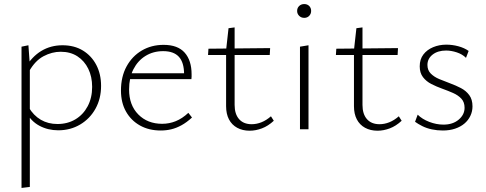

<svg xmlns="http://www.w3.org/2000/svg" viewBox="-20 -637 2394 946"><path d="M267 5Q216 5 174 -17.5Q132 -40 108 -86L121 -109Q145 -68 181 -47Q217 -26 263 -26Q313 -26 351.5 -49Q390 -72 412 -113.5Q434 -155 434 -209Q434 -259 415 -298Q396 -337 361.5 -359.5Q327 -382 279 -382Q236 -382 194.5 -360Q153 -338 123 -285L103 -301Q137 -358 183.5 -386Q230 -414 288 -414Q346 -414 388.5 -388Q431 -362 454.5 -317Q478 -272 478 -214Q478 -151 450.5 -101.5Q423 -52 375 -23.5Q327 5 267 5ZM86 289V-407L120 -414L127 -317V284Z M772 6Q714 6 670 -18.5Q626 -43 601 -87Q576 -131 576 -191Q576 -259 603.5 -309.5Q631 -360 678.5 -388Q726 -416 786 -416Q856 -416 890 -377.5Q924 -339 924 -271Q924 -265 924 -259Q924 -253 923 -247H887V-271Q887 -329 861.5 -357Q836 -385 784 -385Q735 -385 697 -361.5Q659 -338 637.5 -296Q616 -254 616 -196Q616 -119 661.5 -73Q707 -27 779 -27Q814 -27 846 -40Q878 -53 908 -81L926 -58Q900 -34 874.5 -20Q849 -6 824 0Q799 6 772 6ZM605 -247 611 -276H916V-247Z M1210 7Q1175 7 1148.5 -7.5Q1122 -22 1108 -49Q1094 -76 1094 -114V-390L1106 -498L1136 -502V-120Q1136 -75 1158 -50Q1180 -25 1220 -25Q1244 -25 1268 -34.5Q1292 -44 1315 -64L1329 -42Q1301 -16 1270.5 -4.5Q1240 7 1210 7ZM1309 -366H1005L1007 -397L1311 -400Z M1458 0V-407L1500 -414V0ZM1479 -549Q1464 -549 1454 -559Q1444 -569 1444 -583Q1444 -598 1454 -607.5Q1464 -617 1479 -617Q1494 -617 1503.5 -607.5Q1513 -598 1513 -583Q1513 -569 1503.5 -559Q1494 -549 1479 -549Z M1840 7Q1805 7 1778.5 -7.5Q1752 -22 1738 -49Q1724 -76 1724 -114V-390L1736 -498L1766 -502V-120Q1766 -75 1788 -50Q1810 -25 1850 -25Q1874 -25 1898 -34.5Q1922 -44 1945 -64L1959 -42Q1931 -16 1900.5 -4.5Q1870 7 1840 7ZM1939 -366H1635L1637 -397L1941 -400Z M2162 6Q2134 6 2108 0.5Q2082 -5 2061 -15.5Q2040 -26 2025 -37L2038 -72Q2060 -50 2095 -36.5Q2130 -23 2165 -23Q2211 -23 2240 -47.5Q2269 -72 2269 -106Q2269 -134 2253 -151Q2237 -168 2212 -179Q2187 -190 2159 -200Q2131 -210 2105.5 -223Q2080 -236 2064 -257Q2048 -278 2048 -310Q2048 -345 2066 -368.5Q2084 -392 2114 -404.5Q2144 -417 2179 -417Q2209 -417 2238.5 -409Q2268 -401 2289 -386L2276 -352Q2258 -370 2230.5 -379Q2203 -388 2178 -388Q2137 -388 2111.5 -368Q2086 -348 2086 -317Q2086 -291 2102.5 -274.5Q2119 -258 2144 -247.5Q2169 -237 2197.5 -226.5Q2226 -216 2251 -203Q2276 -190 2292 -168.5Q2308 -147 2308 -113Q2308 -88 2297.5 -66Q2287 -44 2268 -28Q2249 -12 2222 -3Q2195 6 2162 6Z"/></svg>

Font: Ysabeau Infant ExtraLight
Style: Regular
Weight: 250
Designer: Christian Thalmann (Catharsis Fonts)
Version: Version 2.001;gftools[0.9.30]; featfreeze: ss01,ss02,lnum